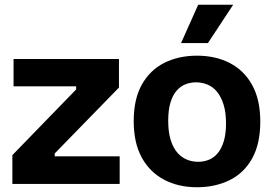

<svg xmlns="http://www.w3.org/2000/svg" viewBox="-20 -773 1149 807"><path d="M32 0V-121L300 -397V-410H37V-525H480V-405L210 -128V-116H483V0Z M808 14Q730 14 670 -17.5Q610 -49 576 -110.5Q542 -172 542 -264Q542 -357 576.5 -418Q611 -479 671 -509Q731 -539 808 -539Q886 -539 946 -508Q1006 -477 1040 -415.5Q1074 -354 1074 -262Q1074 -168 1039.5 -106.5Q1005 -45 944.5 -15.5Q884 14 808 14ZM812 -93Q837 -93 858 -101.5Q879 -110 895 -129Q911 -148 920.5 -179Q930 -210 930 -254Q930 -301 919.5 -334Q909 -367 892 -387.5Q875 -408 852 -417.5Q829 -427 804 -427Q780 -427 759 -418.5Q738 -410 722 -391.5Q706 -373 696.5 -342Q687 -311 687 -265Q687 -219 697 -186Q707 -153 724.5 -132.5Q742 -112 764.5 -102.5Q787 -93 812 -93ZM854 -592H741L813 -753H960Z"/></svg>

Font: Bricolage Grotesque 18pt
Style: Bold
Weight: 700
Designer: Mathieu Triay
Foundry: Atelier Triay
Version: Version 1.000;gftools[0.9.30]